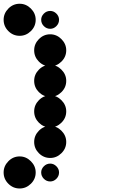

<svg xmlns="http://www.w3.org/2000/svg" viewBox="-24 -858 711 1048"><path d="M250 35Q269.2 35 283.8 49.6Q298.3 64.2 298.3 83.3Q298.3 103.3 283.8 117.9Q269.2 132.5 250 132.5Q230 132.5 215.4 117.9Q200.8 103.3 200.8 83.3Q200.8 64.2 215.4 49.6Q230 35 250 35ZM83.3 -4.2Q118.3 -4.2 144.6 22.1Q170.8 48.3 170.8 83.3Q170.8 119.2 144.6 145Q118.3 170.8 83.3 170.8Q47.5 170.8 21.7 145Q-4.2 119.2 -4.2 83.3Q-4.2 48.3 21.7 22.1Q47.5 -4.2 83.3 -4.2ZM250 -170.8Q285 -170.8 311.2 -144.6Q337.5 -118.3 337.5 -83.3Q337.5 -47.5 311.2 -21.7Q285 4.2 250 4.2Q214.2 4.2 188.3 -21.7Q162.5 -47.5 162.5 -83.3Q162.5 -118.3 188.3 -144.6Q214.2 -170.8 250 -170.8ZM250 -337.5Q285 -337.5 311.2 -311.2Q337.5 -285 337.5 -250Q337.5 -214.2 311.2 -188.3Q285 -162.5 250 -162.5Q214.2 -162.5 188.3 -188.3Q162.5 -214.2 162.5 -250Q162.5 -285 188.3 -311.2Q214.2 -337.5 250 -337.5ZM250 -504.2Q285 -504.2 311.2 -477.9Q337.5 -451.7 337.5 -416.7Q337.5 -380.8 311.2 -355Q285 -329.2 250 -329.2Q214.2 -329.2 188.3 -355Q162.5 -380.8 162.5 -416.7Q162.5 -451.7 188.3 -477.9Q214.2 -504.2 250 -504.2ZM250 -670.8Q285 -670.8 311.2 -644.6Q337.5 -618.3 337.5 -583.3Q337.5 -547.5 311.2 -521.7Q285 -495.8 250 -495.8Q214.2 -495.8 188.3 -521.7Q162.5 -547.5 162.5 -583.3Q162.5 -618.3 188.3 -644.6Q214.2 -670.8 250 -670.8ZM250 -798.3Q269.2 -798.3 283.8 -783.8Q298.3 -769.2 298.3 -750Q298.3 -730 283.8 -715.4Q269.2 -700.8 250 -700.8Q230 -700.8 215.4 -715.4Q200.8 -730 200.8 -750Q200.8 -769.2 215.4 -783.8Q230 -798.3 250 -798.3ZM83.3 -837.5Q118.3 -837.5 144.6 -811.3Q170.8 -785 170.8 -750Q170.8 -714.2 144.6 -688.3Q118.3 -662.5 83.3 -662.5Q47.5 -662.5 21.7 -688.3Q-4.2 -714.2 -4.2 -750Q-4.2 -785 21.7 -811.3Q47.5 -837.5 83.3 -837.5Z"/></svg>

Font: 0xA000-Dots-Mono
Style: Dots-Mono
Weight: 400
Version: Version 0.1